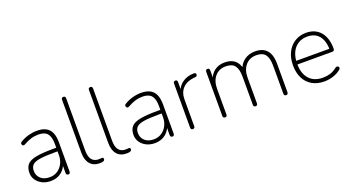

<svg xmlns="http://www.w3.org/2000/svg" viewBox="-50 -1273 3366 1844"><g transform="rotate(-20 1633.0 -351.5)"><path d="M231 8Q184 8 146 -11Q108 -30 86 -62.5Q64 -95 64 -135Q64 -189 90.5 -219.5Q117 -250 181.5 -262.5Q246 -275 359 -275H400V-238H361Q262 -238 207.5 -229.5Q153 -221 131.5 -199.5Q110 -178 110 -139Q110 -91 143.5 -60.5Q177 -30 234 -30Q280 -30 314.5 -52.5Q349 -75 369 -113.5Q389 -152 389 -201V-315Q389 -387 361 -420Q333 -453 271 -453Q231 -453 194.5 -442Q158 -431 118 -408Q109 -403 102.5 -404Q96 -405 92 -409.5Q88 -414 86.5 -420.5Q85 -427 87.5 -433Q90 -439 97 -443Q138 -468 182 -480Q226 -492 269 -492Q324 -492 360 -473Q396 -454 413.5 -415Q431 -376 431 -315V-16Q431 -6 426 0Q421 6 411 6Q401 6 395.5 0Q390 -6 390 -16V-121H401Q391 -81 367 -52Q343 -23 308.5 -7.5Q274 8 231 8Z M731 8Q668 8 633.5 -32.5Q599 -73 599 -146V-689Q599 -700 604.5 -705.5Q610 -711 620 -711Q630 -711 635.5 -705.5Q641 -700 641 -689V-153Q641 -92 665 -61.5Q689 -31 735 -31Q745 -31 752 -32Q759 -33 766 -33Q774 -33 778.5 -30Q783 -27 783 -18Q783 -7 777 -2Q771 3 757 6Q750 7 743.5 7.5Q737 8 731 8Z M1006 8Q943 8 908.5 -32.5Q874 -73 874 -146V-689Q874 -700 879.5 -705.5Q885 -711 895 -711Q905 -711 910.5 -705.5Q916 -700 916 -689V-153Q916 -92 940 -61.5Q964 -31 1010 -31Q1020 -31 1027 -32Q1034 -33 1041 -33Q1049 -33 1053.5 -30Q1058 -27 1058 -18Q1058 -7 1052 -2Q1046 3 1032 6Q1025 7 1018.5 7.5Q1012 8 1006 8Z M1295 8Q1248 8 1210 -11Q1172 -30 1150 -62.5Q1128 -95 1128 -135Q1128 -189 1154.5 -219.5Q1181 -250 1245.5 -262.5Q1310 -275 1423 -275H1464V-238H1425Q1326 -238 1271.5 -229.5Q1217 -221 1195.5 -199.5Q1174 -178 1174 -139Q1174 -91 1207.5 -60.5Q1241 -30 1298 -30Q1344 -30 1378.5 -52.5Q1413 -75 1433 -113.5Q1453 -152 1453 -201V-315Q1453 -387 1425 -420Q1397 -453 1335 -453Q1295 -453 1258.5 -442Q1222 -431 1182 -408Q1173 -403 1166.5 -404Q1160 -405 1156 -409.5Q1152 -414 1150.5 -420.5Q1149 -427 1151.5 -433Q1154 -439 1161 -443Q1202 -468 1246 -480Q1290 -492 1333 -492Q1388 -492 1424 -473Q1460 -454 1477.5 -415Q1495 -376 1495 -315V-16Q1495 -6 1490 0Q1485 6 1475 6Q1465 6 1459.5 0Q1454 -6 1454 -16V-121H1465Q1455 -81 1431 -52Q1407 -23 1372.5 -7.5Q1338 8 1295 8Z M1684 6Q1674 6 1668.5 0Q1663 -6 1663 -16V-468Q1663 -479 1668.5 -484.5Q1674 -490 1684 -490Q1694 -490 1699 -484.5Q1704 -479 1704 -468V-371H1694Q1713 -430 1761.5 -462Q1810 -494 1874 -494Q1883 -494 1889.5 -490.5Q1896 -487 1896 -477Q1896 -467 1891 -461.5Q1886 -456 1874 -455L1862 -454Q1788 -447 1746.5 -404Q1705 -361 1705 -290V-16Q1705 -6 1700 0Q1695 6 1684 6Z M2013 6Q2003 6 1997.5 0Q1992 -6 1992 -16V-468Q1992 -479 1997.5 -484.5Q2003 -490 2013 -490Q2023 -490 2028 -484.5Q2033 -479 2033 -468V-366H2022Q2040 -428 2083 -460Q2126 -492 2187 -492Q2252 -492 2290.5 -460.5Q2329 -429 2340 -365H2325Q2341 -423 2387.5 -457.5Q2434 -492 2499 -492Q2552 -492 2587 -471.5Q2622 -451 2640 -410.5Q2658 -370 2658 -308V-16Q2658 -6 2652.5 0Q2647 6 2637 6Q2627 6 2621.5 0Q2616 -6 2616 -16V-304Q2616 -381 2588.5 -417Q2561 -453 2497 -453Q2428 -453 2387 -405.5Q2346 -358 2346 -278V-16Q2346 -6 2340.5 0Q2335 6 2325 6Q2315 6 2309.5 0Q2304 -6 2304 -16V-304Q2304 -381 2276.5 -417Q2249 -453 2185 -453Q2116 -453 2075 -405.5Q2034 -358 2034 -278V-16Q2034 6 2013 6Z M3029 8Q2957 8 2905 -22Q2853 -52 2824.5 -107.5Q2796 -163 2796 -240Q2796 -316 2824.5 -372.5Q2853 -429 2903.5 -460.5Q2954 -492 3020 -492Q3067 -492 3103.5 -476Q3140 -460 3165.5 -430Q3191 -400 3204.5 -357Q3218 -314 3218 -260Q3218 -247 3212.5 -240.5Q3207 -234 3196 -234H2823V-271H3196L3179 -259Q3179 -320 3161 -363.5Q3143 -407 3107.5 -430.5Q3072 -454 3019 -454Q2961 -454 2920.5 -426.5Q2880 -399 2859.5 -352Q2839 -305 2839 -245V-240Q2839 -140 2888.5 -85.5Q2938 -31 3027 -31Q3067 -31 3102 -41.5Q3137 -52 3171 -79Q3178 -85 3185.5 -85.5Q3193 -86 3198.5 -82.5Q3204 -79 3206.5 -73.5Q3209 -68 3207 -61Q3205 -54 3197 -48Q3166 -22 3121 -7Q3076 8 3029 8Z"/></g></svg>

Font: Nunito ExtraLight ExtraLight
Style: Regular
Weight: 250
Version: Version 3.602